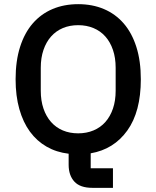

<svg xmlns="http://www.w3.org/2000/svg" viewBox="-20 -730 752 923"><path d="M523 173H424Q365 173 337.5 143Q310 113 310 62V9Q251 2 204 -25Q157 -52 124 -97Q91 -142 73 -205.5Q55 -269 55 -349Q55 -437 76.5 -504.5Q98 -572 137.5 -617.5Q177 -663 232.5 -686.5Q288 -710 356 -710Q424 -710 479.5 -686.5Q535 -663 574.5 -617.5Q614 -572 635.5 -504.5Q657 -437 657 -349Q657 -193 592 -102.5Q527 -12 416 7V79H523ZM356 -89Q396 -89 429.5 -103Q463 -117 486.5 -143.5Q510 -170 523 -208Q536 -246 536 -294V-404Q536 -452 523 -490Q510 -528 486.5 -554.5Q463 -581 429.5 -595Q396 -609 356 -609Q315 -609 282 -595Q249 -581 225.5 -554.5Q202 -528 189 -490Q176 -452 176 -404V-294Q176 -246 189 -208Q202 -170 225.5 -143.5Q249 -117 282 -103Q315 -89 356 -89Z"/></svg>

Font: IBM Plex Sans Hebrew Medm
Style: Regular
Weight: 500
Designer: Mike Abbink, Paul van der Laan, Pieter van Rosmalen, Yanek Iontef
Foundry: Bold Monday
Version: Version 1.3